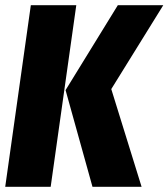

<svg xmlns="http://www.w3.org/2000/svg" viewBox="-21 -715 645 735"><path d="M-1 0 97 -695H271L173 0ZM333 0 230 -370 430 -695H604L405 -374L521 0Z"/></svg>

Font: Fira Sans Extra Condensed ExtraBold
Style: Italic
Weight: 800
Width: 3
Italic angle: -8°
Designer: Carrois Corporate & Edenspiekermann AG
Foundry: Carrois Corporate GbR & Edenspiekermann AG
Version: Version 4.203